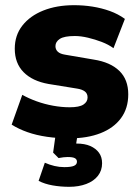

<svg xmlns="http://www.w3.org/2000/svg" viewBox="-20 -523 536 741"><path d="M248 11Q203 11 161.5 5Q120 -1 86 -13Q52 -25 25 -42L66 -157Q91 -143 121.5 -132Q152 -121 185 -115Q218 -109 249 -109Q286 -109 302 -119.5Q318 -130 318 -147Q318 -162 307.5 -170Q297 -178 278 -181L167 -199Q105 -210 71 -244.5Q37 -279 37 -335Q37 -387 66.5 -424.5Q96 -462 147.5 -482.5Q199 -503 266 -503Q302 -503 337 -497.5Q372 -492 404 -480.5Q436 -469 462 -450L418 -337Q399 -351 373 -361Q347 -371 319.5 -377.5Q292 -384 269 -384Q228 -384 211 -373Q194 -362 194 -345Q194 -332 203 -323.5Q212 -315 231 -312L342 -293Q406 -283 440.5 -249.5Q475 -216 475 -159Q475 -105 447 -67Q419 -29 368 -9Q317 11 248 11ZM247 198Q214 198 183 192.5Q152 187 129 175L153 105Q171 113 190 117.5Q209 122 228 122Q254 122 265.5 117Q277 112 277 101Q277 92 269 87.5Q261 83 241 83Q233 83 225 84Q217 85 206 87L185 66L197 -20H282L270 57L229 40Q240 35 252.5 33Q265 31 275 31Q307 31 328.5 40.5Q350 50 362 66.5Q374 83 374 107Q374 135 358 155.5Q342 176 313 187Q284 198 247 198Z"/></svg>

Font: Nunito Sans 12pt ExtraLight 12pt Black
Style: Regular
Weight: 900
Version: Version 3.101;gftools[0.9.27]